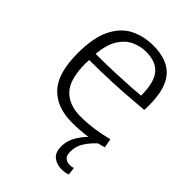

<svg xmlns="http://www.w3.org/2000/svg" viewBox="-220 -641 949 949"><g transform="rotate(45 254.0 -167.0)"><path d="M263 10Q157 10 99 -51.5Q41 -113 41 -252Q41 -362 73 -426Q105 -490 159 -517Q213 -544 280 -544Q377 -544 425 -491Q473 -438 473 -319Q473 -313 472.5 -303.5Q472 -294 472 -287Q446 -285 392.5 -280.5Q339 -276 265 -272.5Q191 -269 105 -269Q104 -258 104 -245Q104 -133 148 -87Q192 -41 272 -41Q321 -41 370 -48.5Q419 -56 456 -66L465 -19Q426 -6 374 2Q322 10 263 10ZM106 -313Q178 -313 242 -315.5Q306 -318 351 -321Q396 -324 411 -326Q411 -418 378 -457.5Q345 -497 276 -497Q239 -497 202.5 -481.5Q166 -466 139.5 -426Q113 -386 106 -313ZM389 210Q357 210 333 191.5Q309 173 309 130Q309 89 333 50.5Q357 12 395 -20L429 -10Q398 18 378.5 49Q359 80 359 117Q359 146 372.5 156Q386 166 404 166Q419 166 429 162L434 202Q416 210 389 210Z"/></g></svg>

Font: Georama Light
Style: Regular
Weight: 300
Designer: Jean-Baptiste Levee
Foundry: Production Type
Version: Version 1.000